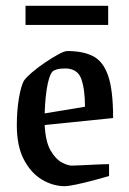

<svg xmlns="http://www.w3.org/2000/svg" viewBox="-20 -633 445 662"><path d="M356 -26Q332 -19 300 -10.5Q268 -2 241 3.5Q214 9 204 9Q163 9 125 -13.5Q87 -36 62.5 -82.5Q38 -129 38 -201Q38 -251 45 -293Q52 -335 62 -354Q70 -366 90.5 -383.5Q111 -401 135.5 -417.5Q160 -434 181 -445.5Q202 -457 212 -457Q267 -457 301.5 -439Q336 -421 353 -371.5Q370 -322 370 -226L134 -202Q137 -144 154.5 -114Q172 -84 193 -73Q214 -62 227 -62Q233 -62 256.5 -63Q280 -64 308.5 -65.5Q337 -67 356 -67ZM166 -390Q153 -384 144.5 -344Q136 -304 134 -242L273 -265Q273 -326 260 -361.5Q247 -397 204 -397Q196 -397 186.5 -396Q177 -395 166 -390ZM68 -547V-613H353V-547Z"/></svg>

Font: Grenze Gotisch
Style: Regular
Weight: 400
Designer: Renata Polastri
Foundry: Omnibus-Type
Version: Version 1.001